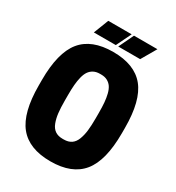

<svg xmlns="http://www.w3.org/2000/svg" viewBox="-223 -1083 1126 1229"><g transform="rotate(30 340.0 -468.0)"><path d="M33.2 -370.1V-410.2Q33.2 -611.3 107.2 -702.6Q181.2 -793.9 339.8 -793.9Q498.5 -793.9 572.8 -702.6Q647 -611.3 647 -410.2V-370.1Q647 -168.9 572.8 -77.4Q498.5 14.2 339.8 14.2Q181.2 14.2 107.2 -77.4Q33.2 -168.9 33.2 -370.1ZM335 -149.9H345.2Q377.9 -149.9 399.9 -164.8Q421.9 -179.7 433.6 -210.2Q445.3 -240.7 449.7 -278.3Q454.1 -315.9 454.1 -370.1V-410.2Q454.1 -453.1 451.4 -485.1Q448.7 -517.1 441.7 -545.4Q434.6 -573.7 422.4 -591.6Q410.2 -609.4 390.9 -619.6Q371.6 -629.9 345.2 -629.9H335Q308.6 -629.9 289.3 -619.6Q270 -609.4 257.8 -591.6Q245.6 -573.7 238.5 -545.4Q231.4 -517.1 228.8 -485.1Q226.1 -453.1 226.1 -410.2V-370.1Q226.1 -315.9 230.5 -278.3Q234.9 -240.7 246.6 -210.2Q258.3 -179.7 280.3 -164.8Q302.2 -149.9 335 -149.9ZM211.9 -950.2H384.8L331.1 -839.8H168.9ZM401.9 -950.2H575.2L511.2 -839.8H349.1Z"/></g></svg>

Font: Cooper Hewitt
Style: Heavy
Weight: 713
Designer: Village Type and Design LLC
Foundry: Cooper Hewitt Smithsonian Design Museum
Version: 1.000